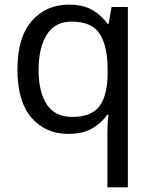

<svg xmlns="http://www.w3.org/2000/svg" viewBox="-20 -566 655 826"><path d="M442 11Q442 -7 443 -31Q444 -55 447 -72H441Q418 -38 377.5 -14Q337 10 273 10Q176 10 115.5 -59.5Q55 -129 55 -267Q55 -405 116.5 -475.5Q178 -546 276 -546Q339 -546 379 -522Q419 -498 443 -463H447L460 -536H530V240H442ZM290 -63Q373 -63 407.5 -108.5Q442 -154 443 -248V-266Q443 -368 409 -420.5Q375 -473 288 -473Q216 -473 181 -416.5Q146 -360 146 -265Q146 -170 181.5 -116.5Q217 -63 290 -63Z"/></svg>

Font: TSCustom
Style: Regular
Weight: 400
Designer: Monotype Design Team
Foundry: Monotype Imaging Inc.
Version: Version 2.004; ttfautohint (v1.8.3) -l 8 -r 50 -G 200 -x 14 